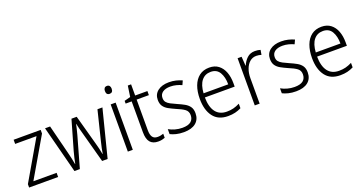

<svg xmlns="http://www.w3.org/2000/svg" viewBox="-39 -1377 3840 2034"><g transform="rotate(-20 1881.5 -360.0)"><path d="M362 0H35V-38L295 -485H54V-532H359V-491L100 -47H362Z M763 -350Q754 -381 747 -409.5Q740 -438 735 -463H733Q728 -438 721 -409Q714 -380 706 -350L607 0H546L408 -532H465L547 -207Q568 -125 577 -69H580Q585 -94 592.5 -129Q600 -164 611 -202L706 -532H765L856 -201Q865 -168 873.5 -134Q882 -100 887 -69H890Q893 -95 900 -125.5Q907 -156 916 -195L999 -532H1055L920 0H858Z M1177 -730Q1196 -730 1205.5 -718Q1215 -706 1215 -686Q1215 -641 1177 -641Q1139 -641 1139 -686Q1139 -706 1148.5 -718Q1158 -730 1177 -730ZM1204 -532V0H1148V-532Z M1499 -38Q1517 -38 1534.5 -41.5Q1552 -45 1565 -50V-4Q1550 2 1531 6Q1512 10 1489 10Q1429 10 1398.5 -25.5Q1368 -61 1368 -139V-486H1300V-517L1369 -535L1387 -658H1424V-532H1562V-486H1424V-141Q1424 -90 1441.5 -64Q1459 -38 1499 -38Z M1961 -138Q1961 -68 1913.5 -29Q1866 10 1778 10Q1730 10 1692 0.5Q1654 -9 1627 -23V-79Q1658 -61 1697.5 -50Q1737 -39 1779 -39Q1845 -39 1875.5 -64.5Q1906 -90 1906 -136Q1906 -179 1874.5 -202.5Q1843 -226 1781 -251Q1738 -270 1704.5 -288.5Q1671 -307 1652 -334.5Q1633 -362 1633 -406Q1633 -469 1680 -505.5Q1727 -542 1807 -542Q1849 -542 1885.5 -533Q1922 -524 1953 -510L1932 -464Q1905 -477 1872 -485.5Q1839 -494 1805 -494Q1750 -494 1718.5 -471.5Q1687 -449 1687 -408Q1687 -378 1701.5 -360Q1716 -342 1743.5 -327.5Q1771 -313 1812 -295Q1854 -277 1888 -258Q1922 -239 1941.5 -211Q1961 -183 1961 -138Z M2261 -542Q2323 -542 2364.5 -510Q2406 -478 2426.5 -423.5Q2447 -369 2447 -300V-260H2111Q2112 -152 2155 -95.5Q2198 -39 2280 -39Q2321 -39 2354.5 -47.5Q2388 -56 2426 -75V-24Q2392 -7 2356.5 1.5Q2321 10 2277 10Q2166 10 2110.5 -64Q2055 -138 2055 -263Q2055 -346 2078.5 -409Q2102 -472 2148 -507Q2194 -542 2261 -542ZM2260 -494Q2196 -494 2157.5 -446.5Q2119 -399 2113 -306H2391Q2391 -388 2359.5 -441Q2328 -494 2260 -494Z M2776 -541Q2810 -541 2838 -532L2829 -479Q2816 -483 2802 -485.5Q2788 -488 2773 -488Q2730 -488 2699 -461.5Q2668 -435 2651 -389.5Q2634 -344 2634 -287V0H2579V-532H2624L2631 -430H2634Q2652 -475 2687 -508Q2722 -541 2776 -541Z M3226 -138Q3226 -68 3178.5 -29Q3131 10 3043 10Q2995 10 2957 0.5Q2919 -9 2892 -23V-79Q2923 -61 2962.5 -50Q3002 -39 3044 -39Q3110 -39 3140.5 -64.5Q3171 -90 3171 -136Q3171 -179 3139.5 -202.5Q3108 -226 3046 -251Q3003 -270 2969.5 -288.5Q2936 -307 2917 -334.5Q2898 -362 2898 -406Q2898 -469 2945 -505.5Q2992 -542 3072 -542Q3114 -542 3150.5 -533Q3187 -524 3218 -510L3197 -464Q3170 -477 3137 -485.5Q3104 -494 3070 -494Q3015 -494 2983.5 -471.5Q2952 -449 2952 -408Q2952 -378 2966.5 -360Q2981 -342 3008.5 -327.5Q3036 -313 3077 -295Q3119 -277 3153 -258Q3187 -239 3206.5 -211Q3226 -183 3226 -138Z M3526 -542Q3588 -542 3629.5 -510Q3671 -478 3691.5 -423.5Q3712 -369 3712 -300V-260H3376Q3377 -152 3420 -95.5Q3463 -39 3545 -39Q3586 -39 3619.5 -47.5Q3653 -56 3691 -75V-24Q3657 -7 3621.5 1.5Q3586 10 3542 10Q3431 10 3375.5 -64Q3320 -138 3320 -263Q3320 -346 3343.5 -409Q3367 -472 3413 -507Q3459 -542 3526 -542ZM3525 -494Q3461 -494 3422.5 -446.5Q3384 -399 3378 -306H3656Q3656 -388 3624.5 -441Q3593 -494 3525 -494Z"/></g></svg>

Font: Noto Sans Khmer UI SemiCondensed Light
Style: Regular
Weight: 300
Width: 4
Designer: Danh Hong and the Monotype Design Team
Foundry: Monotype Imaging Inc.
Version: Version 2.002; ttfautohint (v1.8.4.7-5d5b)